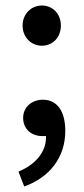

<svg xmlns="http://www.w3.org/2000/svg" viewBox="-20 -501 305 697"><path d="M201 -408C201 -451 171 -481 132 -481C93 -481 62 -450 62 -408C62 -366 93 -335 132 -335C171 -335 201 -365 201 -408ZM217 -26C217 -99 186 -139 136 -139C96 -139 64 -113 64 -73C64 -31 96 -7 133 -7H147V-2C147 50 110 96 47 122L68 176C162 142 217 69 217 -26Z"/></svg>

Font: Falling Sky
Style: Light
Weight: 400
Designer: Paul D. Hunt
Foundry: Adobe Systems Incorporated
Version: Version 1.02